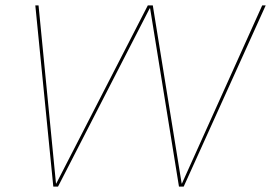

<svg xmlns="http://www.w3.org/2000/svg" viewBox="-20 -695 1011 715"><path d="M178.5 0 111.5 -675H123.5L188.5 -11.5H189.5L530.5 -675H549L656.5 -11.5H657.5L956.5 -675H969.5L664 0H646.5L539 -664H537.5L196 0Z"/></svg>

Font: Anybody ExtraExpanded Thin
Style: Italic
Weight: 100
Width: 8
Italic angle: -10°
Designer: Tyler Finck
Foundry: Etcetera Type Company
Version: Version 1.010; ttfautohint (v1.8.3) -l 8 -r 50 -G 200 -x 14 